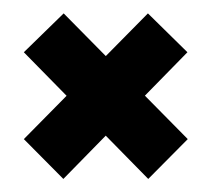

<svg xmlns="http://www.w3.org/2000/svg" viewBox="-20 -386 320 294"><path d="M207 -112 267.5 -173 77.5 -365.5 16.5 -306ZM77 -112 267 -306 206.5 -365.5 16.5 -173Z"/></svg>

Font: Anybody Thin SemiBold
Style: Regular
Weight: 600
Version: Version 1.113;gftools[0.9.25]